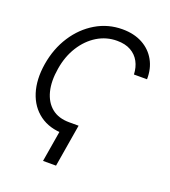

<svg xmlns="http://www.w3.org/2000/svg" viewBox="-128 -626 780 881"><g transform="rotate(20 262.0 -186.0)"><path d="M281.2 -47.4 246.6 160.2H183.1L217.8 -47.4ZM230.5 10.7Q159.7 10.7 112.1 -24.2Q64.5 -59.1 45.2 -120.1Q25.9 -181.2 38.6 -259.8Q51.8 -339.4 91.6 -400.6Q131.3 -461.9 190.7 -497.1Q250 -532.2 319.8 -532.2Q376.5 -532.2 418 -509.8Q459.5 -487.3 481.9 -447.3Q504.4 -407.2 503.4 -355H439.5Q438 -390.1 423.6 -416.7Q409.2 -443.4 382.1 -458.7Q355 -474.1 314.5 -474.1Q262.7 -474.1 218.5 -447.3Q174.3 -420.4 143.8 -372.3Q113.3 -324.2 103 -260.7Q92.3 -197.3 104.5 -149.2Q116.7 -101.1 149.7 -74.2Q182.6 -47.4 235.4 -47.4Z"/></g></svg>

Font: Inter 28pt Light
Style: Italic
Weight: 300
Italic angle: -9.3988°
Designer: Rasmus Andersson
Foundry: rsms
Version: Version 4.001;git-66647c0bb